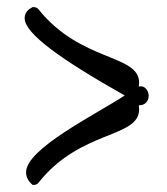

<svg xmlns="http://www.w3.org/2000/svg" viewBox="-20 -512 473 545"><path d="M374 -266C374 -270 375 -274 375 -277C375 -359 209 -335 89 -486C85 -491 78 -492 73 -492C57 -484 50 -474 50 -460C50 -417 153 -343 334 -241C250 -186 54 -90 54 -23C54 -10 60 3 73 13C78 13 84 13 89 7C209 -145 375 -119 375 -202C375 -205 374 -209 374 -213C394 -213 402 -227 402 -240C402 -253 393 -267 380 -267C379 -267 376 -267 374 -266Z"/></svg>

Font: Milonga
Style: Regular
Weight: 400
Designer: Pablo Impallari, Brenda Gallo, Rodrigo Fuenzalida
Foundry: Pablo Impallari, Brenda Gallo, Rodrigo Fuenzalida
Version: Version 1.000